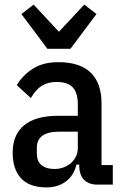

<svg xmlns="http://www.w3.org/2000/svg" viewBox="-20 -802 537 834"><path d="M404 0Q366 0 345 -21Q324 -42 324 -87H312Q301 -40 266.5 -14Q232 12 182 12Q108 12 71.5 -27.5Q35 -67 35 -139Q35 -217 85 -258Q135 -299 232 -299H318V-349Q318 -399 296 -422.5Q274 -446 226 -446Q189 -446 162.5 -430Q136 -414 114 -376L53 -432Q79 -476 123.5 -504Q168 -532 233 -532Q327 -532 374 -486.5Q421 -441 421 -353V-85H470V0ZM216 -68Q238 -68 256.5 -75Q275 -82 288.5 -94Q302 -106 310 -122.5Q318 -139 318 -158V-230H237Q140 -230 140 -160V-136Q140 -101 160.5 -84.5Q181 -68 216 -68ZM186 -590 73 -741 126 -782 236 -664 346 -782 399 -741 286 -590Z"/></svg>

Font: IBM Plex Sans Condensed Medium
Style: Regular
Weight: 500
Width: 3
Designer: Mike Abbink, Paul van der Laan, Pieter van Rosmalen
Foundry: Bold Monday
Version: Version 1.3